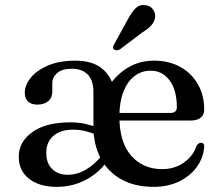

<svg xmlns="http://www.w3.org/2000/svg" viewBox="-20 -716 867 747"><path d="M356 -191.5Q335 -200 312.8 -205.8Q290.5 -211.5 264 -211.5Q215.5 -211.5 187.8 -187.5Q160 -163.5 160 -121.5Q160 -80.5 183.2 -58.2Q206.5 -36 242 -36Q280.5 -36 315 -56.5Q349.5 -77 376 -111L396 -87.5Q364 -42.5 312.8 -15.8Q261.5 11 200.5 11Q133 11 93 -20.5Q53 -52 53 -106Q53 -164.5 106 -202.2Q159 -240 253.5 -240Q287 -240 314.5 -233.5Q342 -227 364 -217.5ZM774.5 -289.5Q774.5 -269 760.8 -258Q747 -247 720.5 -247H418V-276.5H642.5Q668 -276.5 668 -298.5Q668 -365.5 639.8 -403.2Q611.5 -441 566.5 -441Q530.5 -441 503 -419.8Q475.5 -398.5 460 -358.8Q444.5 -319 444.5 -263Q444.5 -162.5 490.5 -110.2Q536.5 -58 610.5 -58Q660 -58 696.2 -84Q732.5 -110 744.5 -149Q753.5 -161 762 -160.5Q768 -160.5 771.5 -156.5Q775 -152.5 774.5 -145.5Q771.5 -102 745.8 -66.5Q720 -31 676.8 -10Q633.5 11 578 11Q504 11 451.5 -18.5Q399 -48 371.2 -101Q343.5 -154 343.5 -224V-359Q343.5 -402.5 321.8 -425.5Q300 -448.5 260 -448.5Q221.5 -448.5 202.5 -432Q183.5 -415.5 183.5 -392.5V-359.5Q183.5 -336 167.8 -322.5Q152 -309 124.5 -309Q102 -309 89.2 -321Q76.5 -333 76.5 -354.5Q76.5 -385 99.8 -413.8Q123 -442.5 167 -461.2Q211 -480 272 -480Q335 -480 371.5 -453.5Q408 -427 422 -379L402.5 -378.5Q431 -424.5 476.5 -452.2Q522 -480 579.5 -480Q638 -480 681.8 -455.5Q725.5 -431 750 -388Q774.5 -345 774.5 -289.5ZM477 -640Q491.5 -667.5 507 -683.2Q522.5 -699 545.5 -696Q565.5 -693.5 575.5 -679.2Q585.5 -665 583.5 -649Q581 -631 568.5 -617.2Q556 -603.5 534 -590L446 -523.5Q440 -520.5 434 -520.2Q428 -520 423.5 -524Q418.5 -528 419.8 -533.5Q421 -539 424.5 -544.5Z"/></svg>

Font: Fraunces 10pt
Style: Regular
Weight: 400
Version: Version 1.000;[b76b70a41]